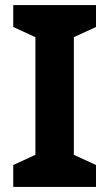

<svg xmlns="http://www.w3.org/2000/svg" viewBox="-20 -734 429 754"><path d="M357 0H32V-86L119 -126V-588L32 -628V-714H357V-628L270 -588V-126L357 -86Z"/></svg>

Font: Noto Sans Devanagari UI
Style: Bold
Weight: 700
Designer: Jelle Bosma - Monotype Design Team
Foundry: Monotype Imaging Inc.
Version: Version 2.004; ttfautohint (v1.8.4.7-5d5b)